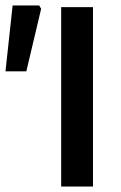

<svg xmlns="http://www.w3.org/2000/svg" viewBox="-28 -680 442 700"><path d="M195 0V-654H311V0ZM-8 -420 18 -660H115L122 -648L68 -420Z"/></svg>

Font: Source Sans 3 SemiBold
Style: Regular
Weight: 600
Designer: Paul D. Hunt
Foundry: Adobe
Version: Version 3.046;hotconv 1.0.118;makeotfexe 2.5.65603